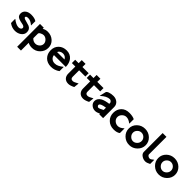

<svg xmlns="http://www.w3.org/2000/svg" viewBox="345 -2183 3930 3930"><g transform="rotate(45 2310.5 -217.5)"><path d="M388 -143Q388 -71 326 -27Q268 14 190 14Q100 14 23 -44V-163H29Q123 -89 194 -89Q222 -89 244 -103Q266 -117 266 -141Q266 -174 218 -189L135 -207Q81 -219 56 -241Q23 -268 23 -322Q23 -386 78 -426Q126 -459 199 -459Q295 -459 349 -423V-300H344Q271 -365 203 -365Q141 -365 141 -333Q141 -312 174 -300L314 -259Q388 -226 388 -143Z M801 -217Q801 -264 761.5 -303Q722 -342 674 -342Q642 -342 604 -322Q566 -302 566 -278V-147Q611 -96 673 -96Q722 -96 761 -131Q781 -149 791 -171Q801 -193 801 -217ZM925 -225Q925 -128 855.5 -57Q786 14 683 14Q617 14 566 -13V211H456V-450H566V-418Q619 -451 683 -451Q785 -451 855 -387Q925 -323 925 -225Z M1326 -290Q1290 -356 1219 -356Q1182 -356 1154 -339Q1121 -321 1112 -290ZM1452 -201H1109Q1115 -150 1151 -120Q1187 -90 1239 -90Q1287 -90 1326 -110Q1362 -126 1417 -169H1422V-49Q1336 13 1235 13Q1123 13 1057 -54Q991 -121 991 -227Q991 -326 1057 -390Q1123 -454 1229 -454Q1333 -454 1396 -378Q1422 -346 1437 -299.5Q1452 -253 1452 -201Z M1878 -144 1865 -32Q1785 9 1731 9Q1661 9 1622.5 -32Q1584 -73 1584 -138V-345H1484V-441H1584V-531H1694V-441H1874V-345H1694V-158Q1694 -96 1755 -96Q1791 -96 1872 -144Z M2308 -144 2295 -32Q2215 9 2161 9Q2091 9 2052.5 -32Q2014 -73 2014 -138V-345H1914V-441H2014V-531H2124V-441H2304V-345H2124V-158Q2124 -96 2185 -96Q2221 -96 2302 -144Z M2623 -126V-193Q2474 -173 2474 -122Q2474 -108 2486 -95Q2498 -82 2512 -81Q2545 -81 2623 -126ZM2733 0H2623V-19Q2556 13 2512 13Q2449 13 2404 -26Q2359 -65 2359 -122Q2359 -201 2444 -250Q2506 -282 2615 -296V-320Q2615 -337 2596.5 -355Q2578 -373 2558 -373Q2470 -373 2366 -276H2361L2393 -409Q2399 -436 2449.5 -454Q2500 -472 2563 -472Q2629 -472 2678 -435Q2733 -392 2733 -320Z M3192 -27Q3143 13 3049 13Q2940 13 2871 -55Q2802 -123 2802 -224Q2802 -326 2865 -392Q2928 -458 3040 -458Q3132 -458 3192 -428V-301H3186Q3120 -355 3056 -355Q3004 -355 2963.5 -315Q2923 -275 2923 -223Q2923 -170 2964 -133.5Q3005 -97 3060 -97Q3122 -97 3187 -160H3192Z M3499 -347Q3450 -347 3412.5 -310Q3375 -273 3375 -224Q3375 -173 3412.5 -135Q3450 -97 3499 -97Q3547 -97 3585 -135Q3623 -173 3623 -224Q3623 -275 3586.5 -311Q3550 -347 3499 -347ZM3742 -223Q3742 -128 3670 -57.5Q3598 13 3498 13Q3397 13 3325.5 -56Q3254 -125 3254 -223Q3254 -319 3325 -387Q3396 -455 3498 -455Q3600 -455 3671 -387Q3742 -319 3742 -223Z M4077 -17Q4010 18 3969 18Q3913 18 3865 -14Q3811 -49 3811 -101V-646H3921V-143Q3921 -119 3944 -103.5Q3967 -88 3993 -88Q4018 -88 4072 -135H4077Z M4353 -347Q4304 -347 4266.5 -310Q4229 -273 4229 -224Q4229 -173 4266.5 -135Q4304 -97 4353 -97Q4401 -97 4439 -135Q4477 -173 4477 -224Q4477 -275 4440.5 -311Q4404 -347 4353 -347ZM4596 -223Q4596 -128 4524 -57.5Q4452 13 4352 13Q4251 13 4179.5 -56Q4108 -125 4108 -223Q4108 -319 4179 -387Q4250 -455 4352 -455Q4454 -455 4525 -387Q4596 -319 4596 -223Z"/></g></svg>

Font: RailwayN12
Style: Semibold
Weight: 400
Version: 1999; 1.0, initial release  Kernus: V2.0